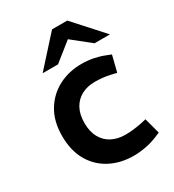

<svg xmlns="http://www.w3.org/2000/svg" viewBox="-180 -840 862 951"><g transform="rotate(-30 251.0 -364.5)"><path d="M305 8Q231 8 172 -22.5Q113 -53 79 -111.5Q45 -170 45 -254Q45 -338 80.5 -396.5Q116 -455 175 -485.5Q234 -516 306 -516Q341 -516 373.5 -509.5Q406 -503 433 -492L461 -481L438 -389L404 -397Q382 -402 360 -404Q338 -406 319 -406Q276 -406 243 -388.5Q210 -371 191.5 -337.5Q173 -304 173 -254Q173 -205 192 -171Q211 -137 244.5 -120Q278 -103 321 -103Q341 -103 364.5 -105.5Q388 -108 413 -113L444 -120L468 -30L442 -19Q408 -5 372.5 1.5Q337 8 305 8ZM414 -572 290 -671 266 -737H353L502 -572ZM117 -572 266 -737H353L329 -671L205 -572Z"/></g></svg>

Font: REM Medium
Style: Regular
Weight: 500
Designer: Octavio Pardo
Foundry: Ashler Design
Version: Version 1.005;gftools[0.9.28]